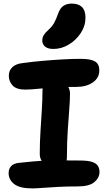

<svg xmlns="http://www.w3.org/2000/svg" viewBox="-20 -1036 601 1067"><path d="M121 -538Q71 -538 50 -561Q29 -584 29 -615Q29 -644 48.5 -662.5Q68 -681 103 -685Q160 -693 218 -698Q276 -703 330 -706Q384 -709 428 -709Q484 -709 508 -694.5Q532 -680 532 -645Q532 -603 496 -578Q460 -553 403 -553Q354 -553 316 -551.5Q278 -550 249 -547.5Q220 -545 197 -543Q174 -541 156 -539.5Q138 -538 121 -538ZM296 -104Q253 -104 227 -125Q201 -146 201 -181Q201 -245 205 -307Q209 -369 212.5 -425.5Q216 -482 216 -528Q216 -565 228.5 -583Q241 -601 275 -601Q313 -601 341 -576Q369 -551 369 -515Q369 -482 365 -430Q361 -378 356.5 -311Q352 -244 352 -165Q352 -104 296 -104ZM160 11Q90 11 59 -13Q28 -37 28 -74Q28 -98 42 -113Q56 -128 86 -131Q131 -136 165.5 -139Q200 -142 230 -143Q260 -144 289 -144.5Q318 -145 350.5 -144.5Q383 -144 424 -144Q469 -144 492.5 -136Q516 -128 524.5 -113.5Q533 -99 533 -81Q533 -48 504.5 -24Q476 0 412 0Q354 0 304.5 2.5Q255 5 218 8Q181 11 160 11ZM277 -764Q246 -764 230.5 -777Q215 -790 215 -811Q215 -827 223 -840.5Q231 -854 248 -869Q270 -889 281 -909Q292 -929 302 -958Q314 -992 333 -1004Q352 -1016 379 -1016Q416 -1016 435.5 -997Q455 -978 455 -938Q455 -892 429 -852.5Q403 -813 362.5 -788.5Q322 -764 277 -764Z"/></svg>

Font: Shantell Sans Light
Style: Bold
Weight: 700
Version: Version 1.011;[c5ecc13dd]